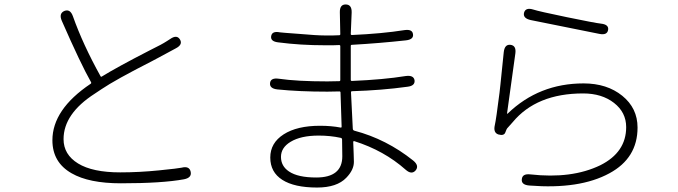

<svg xmlns="http://www.w3.org/2000/svg" viewBox="-20 -804 3040 861"><path d="M522 18Q379 18 301 -27Q215 -76 215 -175Q215 -313 386 -428Q391 -431 388 -436Q342 -517 257 -711Q243 -744 269 -755Q295 -765 307 -731Q352 -604 431 -462Q433 -458 437 -461Q505 -503 651 -578L700 -603Q715 -611 729 -620L743 -629Q773 -650 787 -627Q801 -604 768 -587L692 -546Q676 -537 660 -529Q497 -446 435 -404Q420 -394 405 -384Q265 -294 265 -180Q265 -111 330 -71Q395 -31 519 -31Q604 -31 693 -40Q782 -49 794 -52Q829 -61 835 -34Q841 -7 805 0Q707 18 522 18Z M1402 37Q1300 37 1246 2.5Q1192 -32 1192 -97.5Q1192 -163 1252 -201.5Q1312 -240 1415 -240Q1466 -240 1507 -232Q1512 -231 1512 -236L1507 -389Q1507 -394 1502 -394L1448 -393Q1322 -393 1224 -403Q1188 -407 1191 -432Q1194 -456 1230 -451Q1313 -439 1448 -439L1501 -440Q1506 -440 1506 -445V-597Q1506 -602 1501 -602L1474 -601Q1456 -601 1438 -601Q1327 -601 1228 -614Q1192 -618 1196 -642Q1200 -666 1235 -659Q1239 -658 1322 -652Q1401 -645 1437 -645Q1455 -645 1473 -645L1501 -646Q1506 -646 1506 -651L1504 -748Q1503 -784 1530 -784Q1558 -784 1557 -748L1553 -652Q1553 -647 1558 -647Q1693 -653 1794 -669Q1829 -674 1832 -651Q1836 -627 1800 -623Q1681 -610 1558 -603Q1553 -603 1553 -598V-446Q1553 -441 1558 -441Q1701 -447 1799 -463Q1835 -468 1839 -444Q1842 -419 1807 -415Q1692 -399 1559 -395Q1554 -395 1554 -390L1562 -228Q1562 -220 1569 -218Q1713 -180 1833 -84Q1861 -61 1844 -40Q1826 -19 1799 -43Q1702 -129 1569 -171Q1564 -172 1564 -167L1566 -114Q1567 -96 1567 -78Q1567 -42 1533 -7Q1491 37 1402 37ZM1398 -8Q1515 -8 1515 -103L1514 -178Q1514 -185 1507 -186Q1461 -196 1409 -196Q1329 -196 1283 -168Q1240 -142 1240 -100.5Q1240 -59 1276 -35Q1316 -8 1398 -8Z M2354 28Q2317 25 2320 0Q2322 -26 2358 -22Q2544 -1 2672 -63Q2788 -121 2788 -234Q2788 -300 2733.5 -342.5Q2679 -385 2595 -385Q2386 -385 2279 -256Q2267 -242 2254 -228Q2252 -226 2246 -210Q2240 -194 2215 -201Q2191 -209 2199 -243Q2205 -269 2220 -388Q2222 -406 2224 -424L2239 -570Q2243 -606 2269 -603Q2296 -600 2291 -564L2254 -297Q2253 -292 2257 -295Q2397 -430 2597 -430Q2702 -430 2770.5 -374.5Q2839 -319 2839 -232Q2839 -95 2713 -27Q2579 46 2354 28ZM2707 -670Q2703 -645 2668 -652L2360 -714Q2324 -722 2330 -747Q2337 -772 2372 -761Q2396 -753 2522 -727Q2648 -701 2675 -698Q2711 -694 2707 -670Z"/></svg>

Font: Resource Han Rounded CN Light
Style: Regular
Weight: 300
Designer: Cyano Hao (round all glyphs); Ryoko NISHIZUKA 西塚涼子 (kana, bopomofo & ideographs); Paul D. Hunt (Latin, Greek & Cyrillic)
Foundry: Cyano Hao
Version: 0.990